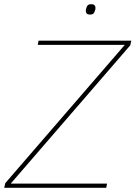

<svg xmlns="http://www.w3.org/2000/svg" viewBox="-42 -891 643 911"><path d="M466 -20 462 0H-22L-17 -22L550 -678H137L141 -698H581L576 -676L9 -20ZM385 -822Q373 -822 369 -827.5Q365 -833 365 -839Q365 -843 366 -846.5Q367 -850 368 -854Q370 -861 374.5 -866Q379 -871 391 -871Q403 -871 407 -865.5Q411 -860 411 -854Q411 -850 410.5 -847Q410 -844 408 -839Q406 -832 401.5 -827Q397 -822 385 -822Z"/></svg>

Font: IBM Plex Sans Thin
Style: Italic
Weight: 250
Italic angle: -11.31°
Designer: Mike Abbink, Paul van der Laan, Pieter van Rosmalen
Foundry: Bold Monday
Version: Version 3.201